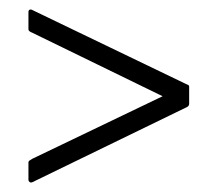

<svg xmlns="http://www.w3.org/2000/svg" viewBox="-20 -506 459 405"><path d="M49 -122Q45 -120 42.5 -122Q40 -124 40 -127V-163Q40 -166 42.5 -167.5Q45 -169 48 -171L323 -303L48 -437Q40 -440 40 -444V-481Q40 -484 42.5 -485.5Q45 -487 50 -484L372 -329Q374 -328 376.5 -327Q379 -326 379 -323V-287Q379 -284 377 -282Q375 -280 372 -279Z"/></svg>

Font: Glory Light
Style: Regular
Weight: 300
Version: Version 1.011